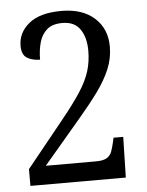

<svg xmlns="http://www.w3.org/2000/svg" viewBox="-52 -767 620 810"><g transform="rotate(-5 258.0 -362.0)"><path d="M44 -71 200 -264Q252 -328 282 -374Q312 -420 324.5 -460.5Q337 -501 337 -547Q337 -603 313 -638Q289 -673 238 -673Q195 -673 172 -652.5Q149 -632 140 -599Q131 -566 131 -527Q99 -527 76.5 -540.5Q54 -554 54 -592Q54 -648 100.5 -686Q147 -724 238 -724Q327 -724 378 -678Q429 -632 429 -556Q429 -507 410 -461.5Q391 -416 356 -368Q321 -320 273 -264L116 -79H329Q360 -79 375 -88.5Q390 -98 396 -115Q402 -132 407 -154L411 -172H452L448 0H44Z"/></g></svg>

Font: Noto Serif Sinhala SemiCondensed
Style: Regular
Weight: 400
Width: 4
Designer: Jelle Bosma - Monotype Design Team
Foundry: Monotype Imaging Inc.
Version: Version 2.007; ttfautohint (v1.8.4.7-5d5b)